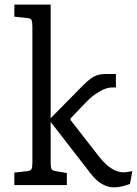

<svg xmlns="http://www.w3.org/2000/svg" viewBox="-20 -800 592 830"><path d="M120 -98V-684Q120 -706 116 -713.5Q112 -721 97 -722L42 -728V-780H199V-289L340 -432Q369 -461 389 -470.5Q409 -480 436 -480H481V-422H465Q442 -422 415 -407Q388 -392 370 -375.5Q352 -359 325 -330L285 -288V-281L406 -126Q460 -55 515 -55Q520 -55 527 -56Q534 -57 542 -58.5Q550 -60 552 -60L542 -5Q502 10 474 10Q417 10 371 -51L199 -273V-98Q199 -76 203 -69Q207 -62 222 -60L269 -52V0H42V-54L97 -60Q112 -62 116 -69Q120 -76 120 -98Z"/></svg>

Font: Enriqueta
Style: Regular
Weight: 400
Designer: Viviana Monsalve, Gustavo Ibarra
Foundry: Viviana Monsalve, Gustavo Ibarra
Version: Version 1.002